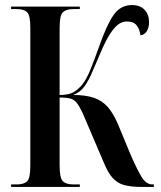

<svg xmlns="http://www.w3.org/2000/svg" viewBox="-20 -740 636 760"><path d="M24 0V-10H47Q75 -10 87.5 -22.5Q100 -35 100 -84V-631Q100 -679 87.5 -691.5Q75 -704 47 -704H24V-714H296V-704H270Q242 -704 229 -691.5Q216 -679 216 -631V-364Q252 -364 271 -375Q290 -386 307 -407Q323 -428 337.5 -463.5Q352 -499 372 -555Q402 -641 429.5 -680.5Q457 -720 502 -720Q535 -720 552.5 -701Q570 -682 570 -652Q570 -631 561 -616.5Q552 -602 536 -600Q533 -624 521 -639.5Q509 -655 481 -655Q466 -655 450.5 -645Q435 -635 417 -608Q399 -581 377 -529Q360 -491 346 -457Q332 -423 314.5 -398.5Q297 -374 270 -364Q319 -364 351.5 -353Q384 -342 406.5 -316.5Q429 -291 448 -246L496 -130Q525 -63 542.5 -36.5Q560 -10 583 -10H589V0H542Q499 0 471.5 -7.5Q444 -15 425.5 -36Q407 -57 391 -96L318 -267Q301 -308 288.5 -326.5Q276 -345 260 -349.5Q244 -354 216 -354V-85Q216 -36 228.5 -23Q241 -10 270 -10H296V0Z"/></svg>

Font: Noto Serif Display ExtraCondensed SemiBold
Style: Regular
Weight: 600
Width: 2
Designer: Monotype Design Team
Foundry: Monotype Imaging Inc.
Version: Version 2.009